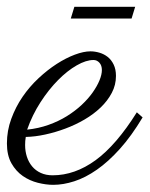

<svg xmlns="http://www.w3.org/2000/svg" viewBox="-37 -505 430 552"><path d="M37.1 -111.3Q36.1 -105.5 35.6 -99.6Q35.2 -93.8 35.2 -87.9Q35.2 -70.3 40.3 -54.4Q45.4 -38.6 55.4 -26.6Q65.4 -14.6 80.3 -7.8Q95.2 -1 114.3 -1Q178.2 -1 237.8 -44.4Q297.4 -87.9 356.4 -182.1L373 -167.5Q340.8 -113.8 307.6 -76.9Q274.4 -40 241.5 -17.1Q208.5 5.9 176.8 16.1Q145 26.4 116.2 26.4Q95.2 26.4 71.8 20.5Q48.3 14.6 28.6 1Q8.8 -12.7 -4.2 -35.6Q-17.1 -58.6 -17.1 -92.8Q-17.1 -129.4 -4.6 -163.3Q7.8 -197.3 27.8 -226.6Q47.9 -255.9 73.7 -280Q99.6 -304.2 126.2 -321.3Q152.8 -338.4 178.2 -347.9Q203.6 -357.4 223.1 -357.4Q235.8 -357.4 249 -353.5Q262.2 -349.6 272.7 -341.3Q283.2 -333 289.8 -319.3Q296.4 -305.7 296.4 -286.6Q296.4 -260.7 284.4 -238Q272.5 -215.3 252.4 -196Q232.4 -176.8 206.1 -161.4Q179.7 -146 150.9 -135.3Q122.1 -124.5 92.8 -118.2Q63.5 -111.8 37.1 -111.3ZM41 -132.3Q73.7 -135.7 102.5 -146Q131.3 -156.2 155.3 -171.1Q179.2 -186 198 -203.6Q216.8 -221.2 229.5 -239.3Q242.2 -257.3 249 -273.9Q255.9 -290.5 255.9 -303.7Q255.9 -316.9 248.8 -324.7Q241.7 -332.5 231.9 -332.5Q210.4 -332.5 183.6 -317.1Q156.7 -301.8 129.9 -274.7Q103 -247.6 79.3 -210.9Q55.7 -174.3 41 -132.3ZM166.5 -451.7 176.8 -485.4H351.6L341.3 -451.7Z"/></svg>

Font: Parisienne
Style: Regular
Weight: 400
Designer: Astigmatic (AOETI)
Foundry: Astigmatic (AOETI)
Version: Version 1.000